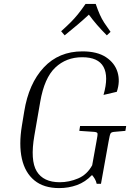

<svg xmlns="http://www.w3.org/2000/svg" viewBox="-20 -953 680 983"><path d="M475 -12Q472 -26 465.5 -37Q459 -48 451 -57Q417 -21 374 -5.5Q331 10 283 10Q204 10 156 -29.5Q108 -69 92 -140.5Q76 -212 92 -309L104 -382Q127 -525 204 -607.5Q281 -690 402 -690Q478 -690 523 -660Q568 -630 582 -583Q596 -536 578 -483L510 -467Q537 -561 510 -610.5Q483 -660 401 -660Q319 -660 263 -607Q207 -554 186 -432L156 -259Q134 -132 168 -76Q202 -20 286 -20Q334 -20 380 -39.5Q426 -59 452 -107L474 -229Q481 -264 479 -270.5Q477 -277 460 -278L386 -283L390 -308H626L622 -283L566 -278Q551 -277 546.5 -270.5Q542 -264 536 -229L497 -12ZM546 -790 527 -772Q499 -800 476.5 -826Q454 -852 435 -878Q407 -852 377 -826.5Q347 -801 311 -772L293 -793Q322 -819 341.5 -838.5Q361 -858 378.5 -879.5Q396 -901 418 -933H470Q481 -901 491 -878.5Q501 -856 514 -836Q527 -816 546 -790Z"/></svg>

Font: Inria Serif Light
Style: Italic
Weight: 300
Italic angle: -10°
Designer: Black Foundry Team
Foundry: Black Foundry
Version: Version 1.000; ttfautohint (v1.8.3)